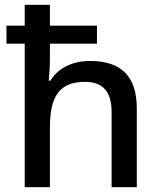

<svg xmlns="http://www.w3.org/2000/svg" viewBox="-20 -780 669 800"><path d="M188 -760H83V-673H7V-598H83V0H188V-249C188 -372 223 -439 334 -439C410 -439 445 -397 445 -313V0H550V-328C550 -466 481 -526 355 -526C285 -526 224 -499 190 -444H183C185 -465 188 -500 188 -533V-598H384V-673H188Z"/></svg>

Font: Noto Sans Medefaidrin Medium
Style: Regular
Weight: 500
Designer: Dalton Maag Ltd
Foundry: Dalton Maag Ltd
Version: Version 1.002